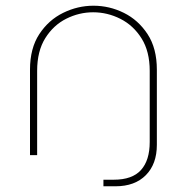

<svg xmlns="http://www.w3.org/2000/svg" viewBox="-20 -543 654 672"><path d="M342 109V86H378Q443 86 473.5 52Q504 18 504 -46V-295Q504 -363 475.5 -408.5Q447 -454 401.5 -477Q356 -500 306 -500Q257 -500 212 -477.5Q167 -455 138.5 -409.5Q110 -364 110 -295V0H85V-299Q85 -374 117.5 -423.5Q150 -473 201 -498Q252 -523 307 -523Q363 -523 413.5 -498Q464 -473 496.5 -423.5Q529 -374 529 -299V-36Q529 31 490.5 70Q452 109 384 109Z"/></svg>

Font: MuseoModerno Thin
Style: Regular
Weight: 100
Designer: Pablo Cosgaya, Héctor Gatti, Marcela Romero, and the Authors of The MuseoModerno Project.
Foundry: Omnibus-Type Team
Version: Version 1.003